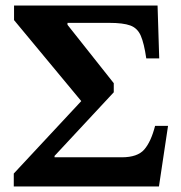

<svg xmlns="http://www.w3.org/2000/svg" viewBox="-20 -677 658 697"><path d="M557 0H30V-47L275 -310L31 -604V-657H552L558 -465H511Q503 -520 491 -547.5Q479 -575 453 -584.5Q427 -594 376 -594H225V-587L393 -375V-342L178 -111V-106H422Q479 -106 503.5 -134Q528 -162 543 -220H590Z"/></svg>

Font: STIX Two Text
Style: Bold
Weight: 700
Designer: Ross Mills, John Hudson & Paul Hanslow, Tiro Typeworks Ltd; with prior portions MicroPress Inc., and Coen Hoffman.
Foundry: Tiro Typeworks Ltd
Version: Version 2.13 b171